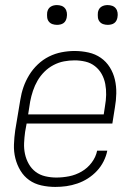

<svg xmlns="http://www.w3.org/2000/svg" viewBox="-20 -729 540 757"><path d="M198 8Q170 8 143 2Q116 -4 95 -19Q74 -34 60.5 -56.5Q47 -79 40.5 -105Q34 -131 35 -159Q36 -187 40 -215L60 -335Q64 -361 72.5 -385.5Q81 -410 95 -433Q109 -456 129 -475Q149 -494 173 -506Q197 -518 223 -523Q249 -528 274 -528Q302 -528 329 -522Q356 -516 377.5 -501Q399 -486 413 -463.5Q427 -441 433 -415Q439 -389 438.5 -361Q438 -333 433 -305L423 -242H85L79 -209Q76 -187 75 -165Q74 -143 78.5 -122Q83 -101 93.5 -82.5Q104 -64 120.5 -51.5Q137 -39 158.5 -34Q180 -29 202 -29Q227 -29 252.5 -34Q278 -39 301.5 -52.5Q325 -66 341.5 -88Q358 -110 363 -135H403Q399 -114 388.5 -93Q378 -72 362 -55Q346 -38 326.5 -25.5Q307 -13 285 -5.5Q263 2 241.5 5Q220 8 198 8ZM91 -278H389L394 -311Q398 -333 398.5 -355Q399 -377 395 -398Q391 -419 381 -437Q371 -455 354.5 -468Q338 -481 317 -486Q296 -491 274 -491Q253 -491 232 -487Q211 -483 191 -472.5Q171 -462 155 -446Q139 -430 128 -411Q117 -392 110 -371Q103 -350 99 -329ZM405 -631Q395 -631 386.5 -634Q378 -637 372.5 -644Q367 -651 366 -660.5Q365 -670 366 -680Q367 -686 370 -692Q373 -698 379 -702Q385 -706 391.5 -707.5Q398 -709 404 -709Q414 -709 422.5 -706Q431 -703 436.5 -696Q442 -689 443.5 -679.5Q445 -670 443 -660Q442 -654 439 -648Q436 -642 430.5 -638Q425 -634 418 -632.5Q411 -631 405 -631ZM205 -631Q195 -631 186.5 -634Q178 -637 172.5 -644Q167 -651 166 -660.5Q165 -670 166 -680Q167 -686 170 -692Q173 -698 179 -702Q185 -706 191.5 -707.5Q198 -709 204 -709Q214 -709 222.5 -706Q231 -703 236.5 -696Q242 -689 243.5 -679.5Q245 -670 243 -660Q242 -654 239 -648Q236 -642 230.5 -638Q225 -634 218 -632.5Q211 -631 205 -631Z"/></svg>

Font: Iosevka Extralight Oblique
Style: Regular
Weight: 200
Italic angle: -9°
Monospace: yes
Designer: Belleve Invis
Foundry: Belleve Invis
Version: Version 32.5.0; ttfautohint (v1.8.4)